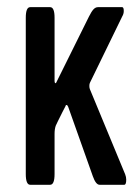

<svg xmlns="http://www.w3.org/2000/svg" viewBox="-20 -511 385 531"><path d="M63.5 0Q51.3 0 51.3 -29.8V-461.9Q51.3 -491.2 63.5 -491.2H118.7Q130.9 -491.2 130.9 -461.9V-288.1Q130.9 -280.8 133.8 -280.8Q133.8 -280.8 135.3 -282.2L226.1 -465.3Q232.9 -479 238.5 -485.1Q244.1 -491.2 251 -491.2H317.9Q322.3 -491.2 322.3 -480.5Q322.3 -472.7 317.9 -465.3L229 -282.7Q227.1 -279.3 227.1 -273.4Q227.1 -268.6 228.5 -264.6L326.2 -28.8Q329.1 -21.5 329.1 -14.2Q329.1 0 323.7 0H255.4Q245.1 0 236.8 -23.4L168.5 -215.8Q166 -220.7 164.6 -220.7Q161.6 -220.7 161.1 -217.3Q159.2 -214.4 152.6 -200.9Q146 -187.5 140.1 -175.8L134.3 -163.6Q130.9 -154.3 130.9 -140.6V-29.8Q130.9 0 118.7 0Z"/></svg>

Font: BenchNine
Style: Bold
Weight: 700
Version: Version 1 ; ttfautohint (v0.92.18-e454-dirty) -l 8 -r 50 -G 